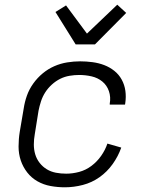

<svg xmlns="http://www.w3.org/2000/svg" viewBox="-20 -789 640 817"><path d="M256 8Q225 8 195 2.5Q165 -3 139.5 -17.5Q114 -32 96 -55Q78 -78 68.5 -106Q59 -134 59 -165.5Q59 -197 64 -228L81 -328Q85 -355 94.5 -382Q104 -409 121.5 -433.5Q139 -458 162 -477Q185 -496 211.5 -507.5Q238 -519 266 -523.5Q294 -528 321 -528Q347 -528 373.5 -524.5Q400 -521 423.5 -512Q447 -503 466.5 -487.5Q486 -472 498 -450Q510 -428 513.5 -402.5Q517 -377 513 -350L512 -344H447V-348Q452 -376 443.5 -401Q435 -426 415.5 -442Q396 -458 370 -464Q344 -470 317 -470Q297 -470 276 -466.5Q255 -463 236 -453.5Q217 -444 200.5 -429Q184 -414 172.5 -396Q161 -378 154.5 -358Q148 -338 144 -318L128 -218Q124 -196 124 -174Q124 -152 130 -132Q136 -112 149 -95.5Q162 -79 179.5 -68.5Q197 -58 218 -54Q239 -50 262 -50Q289 -50 317 -57.5Q345 -65 369 -83Q393 -101 410.5 -126Q428 -151 437 -178L496 -161Q483 -124 459.5 -91Q436 -58 403.5 -35Q371 -12 332.5 -2Q294 8 256 8ZM302 -600 216 -738 261 -766 350 -646 479 -769 517 -734 384 -600Z"/></svg>

Font: Iosevka Light Extended
Style: Italic
Weight: 300
Width: 7
Italic angle: -9°
Monospace: yes
Designer: Belleve Invis
Foundry: Belleve Invis
Version: Version 32.5.0; ttfautohint (v1.8.4)